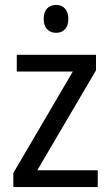

<svg xmlns="http://www.w3.org/2000/svg" viewBox="-20 -758 449 778"><path d="M208 -738C178 -738 157 -720 157 -681C157 -644 178 -625 208 -625C236 -625 257 -644 257 -681C257 -719 236 -738 208 -738ZM376 0V-68H131L369 -473V-536H48V-468H275L34 -57V0Z"/></svg>

Font: Noto Sans Khmer UI SemiCondensed
Style: Regular
Weight: 400
Width: 4
Designer: Danh Hong and the Monotype Design Team
Foundry: Monotype Imaging Inc.
Version: Version 2.002